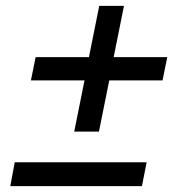

<svg xmlns="http://www.w3.org/2000/svg" viewBox="-20 -632 622 652"><path d="M548 -438 532 -359H351L316 -185H232L267 -359H85L101 -438H282L317 -612H401L366 -438ZM30 -81H478L462 0H15Z"/></svg>

Font: Idrija
Style: Italic
Weight: 500
Italic angle: -11.3°
Designer: Julieta Ulanovsky
Foundry: Julieta Ulanovsky
Version: Version 7.200